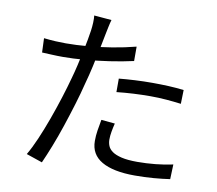

<svg xmlns="http://www.w3.org/2000/svg" viewBox="-88 -899 1175 1038"><g transform="rotate(10 500.0 -379.5)"><path d="M443 -787Q438 -770 433 -746Q428 -722 425 -707Q418 -671 408.5 -623.5Q399 -576 387.5 -524Q376 -472 362 -422Q349 -369 330 -306.5Q311 -244 290 -181Q269 -118 247 -62Q225 -6 206 36L118 6Q141 -33 164.5 -87.5Q188 -142 210.5 -204Q233 -266 252.5 -327.5Q272 -389 286 -441Q296 -476 305 -515Q314 -554 322 -591.5Q330 -629 335.5 -660.5Q341 -692 344 -712Q347 -733 348 -756Q349 -779 347 -795ZM221 -620Q277 -620 341.5 -625.5Q406 -631 473 -642Q540 -653 602 -669V-590Q540 -576 472 -566Q404 -556 338.5 -550.5Q273 -545 220 -545Q187 -545 159 -546.5Q131 -548 104 -549L101 -627Q137 -623 165.5 -621.5Q194 -620 221 -620ZM537 -482Q577 -486 624.5 -488.5Q672 -491 720 -491Q764 -491 808.5 -489Q853 -487 893 -482L891 -406Q853 -411 810 -414.5Q767 -418 723 -418Q676 -418 629.5 -415.5Q583 -413 537 -408ZM558 -239Q552 -215 548 -192Q544 -169 544 -149Q544 -131 550.5 -114.5Q557 -98 575 -85Q593 -72 626.5 -64Q660 -56 713 -56Q762 -56 812 -61Q862 -66 908 -76L905 5Q865 11 816 15Q767 19 712 19Q594 19 531 -17.5Q468 -54 468 -128Q468 -157 472.5 -186Q477 -215 483 -246Z"/></g></svg>

Font: Noto Sans SC Thin
Style: Regular
Weight: 400
Version: Version 2.004-H2;hotconv 1.0.118;makeotfexe 2.5.65603